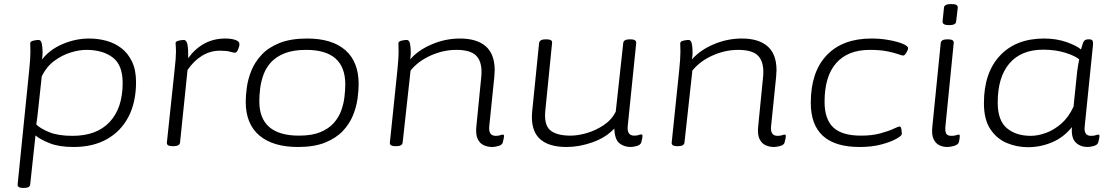

<svg xmlns="http://www.w3.org/2000/svg" viewBox="-20 -719 5478 947"><path d="M94 208Q65 208 67 190L124 -373Q127 -401 128.5 -424.5Q130 -448 130 -462Q130 -479 129.5 -489Q129 -499 129 -505Q129 -515 144.5 -518.5Q160 -522 170 -522Q182 -522 186 -504.5Q190 -487 190 -460Q190 -443 187 -425Q224 -474 288.5 -501.5Q353 -529 420 -529Q463 -529 504 -518Q545 -507 578 -482Q611 -457 631 -415.5Q651 -374 651 -314Q651 -215 614 -143.5Q577 -72 508 -33Q439 6 343 6Q273 6 226.5 -12Q180 -30 155 -51L129 190Q128 208 98 208ZM338 -49Q457 -49 521 -117.5Q585 -186 585 -310Q585 -399 535.5 -436Q486 -473 406 -473Q370 -473 328 -460Q286 -447 247.5 -418.5Q209 -390 186 -343L169 -186Q167 -166 164.5 -145Q162 -124 159 -105Q179 -85 223 -67Q267 -49 338 -49Z M831 2Q802 2 803 -15L841 -373Q848 -433 848 -466Q848 -482 847 -491Q846 -500 846 -506Q846 -515 861 -518.5Q876 -522 887 -522Q899 -522 904 -502Q909 -482 908 -432Q942 -479 988 -504Q1034 -529 1091 -529Q1121 -529 1141 -522Q1161 -515 1161 -502Q1161 -490 1154 -474.5Q1147 -459 1140 -459Q1131 -459 1114.5 -464Q1098 -469 1065 -469Q1017 -469 976.5 -444Q936 -419 905 -374L868 -16Q866 2 835 2Z M1450 6Q1326 6 1259 -51Q1192 -108 1192 -217Q1192 -248 1197.5 -288.5Q1203 -329 1220 -371Q1237 -413 1270.5 -449Q1304 -485 1359 -507Q1414 -529 1495 -529Q1618 -529 1683.5 -471.5Q1749 -414 1749 -304Q1749 -273 1743.5 -232.5Q1738 -192 1721 -150Q1704 -108 1671 -73Q1638 -38 1584 -16Q1530 6 1450 6ZM1455 -50Q1518 -50 1559.5 -67Q1601 -84 1626 -112Q1651 -140 1663 -173.5Q1675 -207 1679 -241Q1683 -275 1683 -303Q1683 -473 1490 -473Q1426 -473 1383.5 -456Q1341 -439 1316 -411Q1291 -383 1279 -349Q1267 -315 1263 -281.5Q1259 -248 1259 -220Q1259 -50 1455 -50Z M2408 6Q2385 6 2365.5 -3Q2346 -12 2335.5 -35Q2325 -58 2330 -100L2353 -332Q2354 -340 2354.5 -348.5Q2355 -357 2355 -364Q2355 -420 2326.5 -446.5Q2298 -473 2231 -473Q2166 -473 2104 -445Q2042 -417 2005 -371L1966 -16Q1964 2 1934 2H1930Q1901 2 1903 -16L1940 -373Q1943 -401 1944.5 -424.5Q1946 -448 1946 -462Q1946 -479 1945.5 -489Q1945 -499 1945 -505Q1945 -515 1960.5 -518.5Q1976 -522 1986 -522Q1998 -522 2002 -504.5Q2006 -487 2006 -460Q2006 -444 2003 -426Q2043 -472 2110 -500.5Q2177 -529 2249 -529Q2332 -529 2376 -490.5Q2420 -452 2420 -372Q2420 -364 2419 -356Q2418 -348 2418 -339L2393 -95Q2389 -49 2425 -49Q2439 -49 2447 -52Q2455 -55 2460 -55Q2466 -55 2466 -48Q2466 -45 2464.5 -36Q2463 -27 2460 -17Q2457 -4 2438.5 1Q2420 6 2408 6Z M2774 6Q2682 6 2639 -37.5Q2596 -81 2605 -171L2639 -507Q2642 -525 2671 -525H2675Q2706 -525 2703 -507L2670 -177Q2662 -104 2693.5 -77Q2725 -50 2794 -50Q2830 -50 2873.5 -62.5Q2917 -75 2956.5 -101Q2996 -127 3017 -168L3054 -507Q3056 -525 3086 -525H3090Q3119 -525 3118 -507L3076 -96Q3072 -50 3108 -50Q3122 -50 3130 -53Q3138 -56 3143 -56Q3149 -56 3149 -48Q3149 -45 3147.5 -36.5Q3146 -28 3143 -17Q3139 -4 3121 1Q3103 6 3091 6Q3058 6 3035 -12.5Q3012 -31 3010 -85Q2969 -41 2903.5 -17.5Q2838 6 2774 6Z M3798 6Q3775 6 3755.5 -3Q3736 -12 3725.5 -35Q3715 -58 3720 -100L3743 -332Q3744 -340 3744.5 -348.5Q3745 -357 3745 -364Q3745 -420 3716.5 -446.5Q3688 -473 3621 -473Q3556 -473 3494 -445Q3432 -417 3395 -371L3356 -16Q3354 2 3324 2H3320Q3291 2 3293 -16L3330 -373Q3333 -401 3334.5 -424.5Q3336 -448 3336 -462Q3336 -479 3335.5 -489Q3335 -499 3335 -505Q3335 -515 3350.5 -518.5Q3366 -522 3376 -522Q3388 -522 3392 -504.5Q3396 -487 3396 -460Q3396 -444 3393 -426Q3433 -472 3500 -500.5Q3567 -529 3639 -529Q3722 -529 3766 -490.5Q3810 -452 3810 -372Q3810 -364 3809 -356Q3808 -348 3808 -339L3783 -95Q3779 -49 3815 -49Q3829 -49 3837 -52Q3845 -55 3850 -55Q3856 -55 3856 -48Q3856 -45 3854.5 -36Q3853 -27 3850 -17Q3847 -4 3828.5 1Q3810 6 3798 6Z M4220 6Q3979 6 3979 -212Q3979 -364 4057.5 -446.5Q4136 -529 4278 -529Q4323 -529 4364.5 -521.5Q4406 -514 4432.5 -503Q4459 -492 4459 -481Q4459 -474 4450.5 -459.5Q4442 -445 4435 -445Q4429 -445 4409.5 -452Q4390 -459 4355.5 -466Q4321 -473 4270 -473Q4162 -473 4104.5 -408Q4047 -343 4047 -217Q4047 -131 4090 -90.5Q4133 -50 4226 -50Q4281 -50 4321.5 -61Q4362 -72 4386.5 -83.5Q4411 -95 4417 -95Q4424 -95 4426 -81Q4428 -67 4428 -58Q4428 -50 4402 -35Q4376 -20 4329 -7Q4282 6 4220 6Z M4652 6Q4631 6 4612.5 -3Q4594 -12 4584 -34.5Q4574 -57 4579 -98L4620 -507Q4622 -525 4652 -525H4656Q4686 -525 4684 -507L4643 -95Q4641 -71 4647 -60Q4653 -49 4673 -49Q4687 -49 4695.5 -52Q4704 -55 4709 -55Q4714 -55 4714 -48Q4714 -45 4713 -36.5Q4712 -28 4709 -17Q4705 -5 4686 0.5Q4667 6 4652 6ZM4661 -595Q4628 -595 4629 -613L4636 -681Q4637 -699 4672 -699Q4691 -699 4697.5 -694.5Q4704 -690 4704 -681L4696 -613Q4695 -595 4661 -595Z M5050 7Q4996 7 4946.5 -13.5Q4897 -34 4865 -81.5Q4833 -129 4833 -210Q4833 -360 4912 -444.5Q4991 -529 5130 -529Q5190 -529 5240 -511.5Q5290 -494 5312 -475Q5320 -506 5326 -515.5Q5332 -525 5348 -525H5352Q5365 -525 5368.5 -518.5Q5372 -512 5371 -498L5330 -95Q5325 -49 5361 -49Q5376 -49 5384 -52Q5392 -55 5397 -55Q5403 -55 5403 -48Q5403 -45 5401.5 -36Q5400 -27 5397 -17Q5393 -4 5375 1Q5357 6 5345 6Q5309 6 5286 -16Q5263 -38 5267 -92Q5226 -41 5169 -17Q5112 7 5050 7ZM5064 -49Q5099 -49 5139 -63.5Q5179 -78 5215 -109.5Q5251 -141 5275 -193L5293 -367Q5295 -381 5297.5 -397Q5300 -413 5303 -426Q5284 -443 5235.5 -458.5Q5187 -474 5125 -474Q5017 -474 4959 -406.5Q4901 -339 4901 -213Q4901 -125 4946 -87Q4991 -49 5064 -49Z"/></svg>

Font: Asap Expanded Expanded Light
Style: Italic
Weight: 300
Width: 7
Italic angle: -6°
Designer: Pablo Cosgaya
Foundry: Omnibus-Type
Version: Version 3.001; ttfautohint (v1.8.4.7-5d5b)